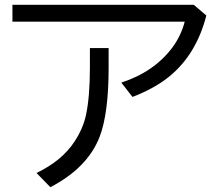

<svg xmlns="http://www.w3.org/2000/svg" viewBox="-20 -756 930 806"><path d="M32.2 -735.8H793.5L846.2 -690.9Q804.2 -527.8 691.4 -435.5Q629.4 -384.8 536.1 -349.1L489.3 -409.2Q628.4 -454.6 705.1 -558.6Q740.2 -606.9 755.4 -665H32.2ZM357.4 -554.2H436V-472.2Q436 -280.3 398.4 -182.1Q348.1 -51.8 191.4 29.8L133.3 -29.8Q240.7 -81.5 293 -162.1Q328.6 -216.3 340.8 -272.5Q357.4 -349.1 357.4 -472.2Z"/></svg>

Font: BIZ UDPGothic
Style: Regular
Weight: 400
Designer: TypeBank Co., Ltd.
Foundry: Morisawa Inc.
Version: Version 1.051